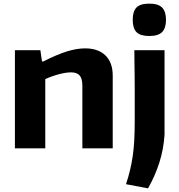

<svg xmlns="http://www.w3.org/2000/svg" viewBox="-20 -816 986 1056"><path d="M801 -618Q752 -618 731 -639Q710 -660 710 -707Q710 -754 731 -775Q752 -796 801 -796Q851 -796 872 -774Q893 -752 893 -707Q893 -662 872 -640Q851 -618 801 -618ZM673 197Q686 158 695 120.5Q704 83 710 42.5Q716 2 718.5 -45.5Q721 -93 721 -153Q721 -162 721 -187Q721 -212 721 -246Q721 -280 721 -320Q721 -360 720.5 -400Q720 -440 719.5 -476.5Q719 -513 719 -540H885V-76Q880 5 856 79.5Q832 154 794 220ZM62 -540H202L211 -478H218Q293 -516 347.5 -533Q402 -550 448 -550Q520 -550 560 -511Q600 -472 600 -400V0H433V-344Q433 -384 418 -401Q403 -418 371 -418Q343 -418 305 -408Q267 -398 229 -381V0H62Z"/></svg>

Font: Encode Sans Normal
Style: Bold
Weight: 700
Designer: Pablo Impallari, Andres Torresi
Foundry: Pablo Impallari, Andres Torresi
Version: Version 1.000; ttfautohint (v1.00) -l 8 -r 50 -G 200 -x 14 -